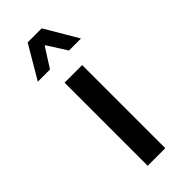

<svg xmlns="http://www.w3.org/2000/svg" viewBox="-233 -760 802 802"><g transform="rotate(-45 167.5 -359.5)"><path d="M114 0H218V-491H114ZM38 -573H110L164 -658H168L222 -573H293L207 -719H124Z"/></g></svg>

Font: Falling Sky
Style: Condensed
Weight: 400
Designer: Paul D. Hunt
Foundry: Adobe Systems Incorporated
Version: Version 1.02